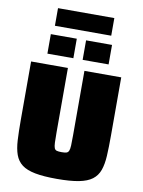

<svg xmlns="http://www.w3.org/2000/svg" viewBox="-110 -1120 894 1202"><g transform="rotate(10 337.5 -519.0)"><path d="M337 8Q252 8 198 -2.5Q144 -13 114 -36Q84 -59 70.5 -96.5Q57 -134 54 -188.5Q51 -243 51 -316V-688H285V-278Q285 -237 286 -213.5Q287 -190 291.5 -179Q296 -168 307 -165Q318 -162 337 -162Q357 -162 367.5 -165Q378 -168 383 -179Q388 -190 389 -213.5Q390 -237 390 -278V-688H624V-316Q624 -243 621 -188.5Q618 -134 604.5 -96.5Q591 -59 560.5 -36Q530 -13 476 -2.5Q422 8 337 8ZM143 -754V-878H308V-754ZM367 -754V-878H532V-754ZM159 -934V-1046H517V-934Z"/></g></svg>

Font: Saira Thin Black
Style: Regular
Weight: 900
Version: Version 1.101